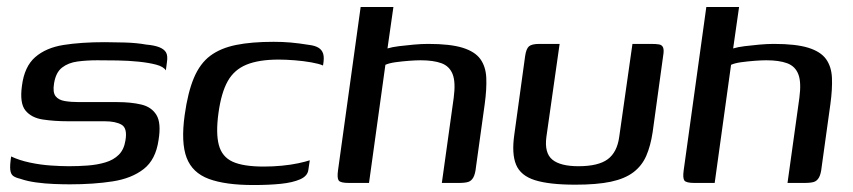

<svg xmlns="http://www.w3.org/2000/svg" viewBox="-20 -525 2449 551"><path d="M180 4Q161 4 135 3Q109 2 83.5 -1.5Q58 -5 38 -12Q25 -15 18 -20Q11 -25 9.5 -37.5Q8 -50 12 -76Q35 -65 65.5 -58.5Q96 -52 126 -50Q156 -48 178 -48Q205 -48 232 -50Q259 -52 282.5 -59Q306 -66 321 -81Q336 -96 340 -122Q346 -157 329 -167Q312 -177 280 -177H175Q136 -177 103 -182Q70 -187 53 -208Q36 -229 43 -279Q50 -334 81 -361Q112 -388 162.5 -396Q213 -404 281 -404Q305 -404 338.5 -403Q372 -402 400 -397Q423 -395 437 -389.5Q451 -384 456.5 -374.5Q462 -365 459 -346L456 -323Q449 -334 428 -339.5Q407 -345 378 -348Q349 -351 317.5 -351.5Q286 -352 259 -352Q229 -352 202.5 -348.5Q176 -345 158 -331Q140 -317 135 -285Q131 -260 139.5 -249Q148 -238 166 -235Q184 -232 207 -232H317Q356 -232 385.5 -225Q415 -218 429 -195Q443 -172 435 -123Q427 -67 392.5 -40Q358 -13 303.5 -4.5Q249 4 180 4Z M707 6Q627 6 579.5 -11.5Q532 -29 515.5 -72.5Q499 -116 510 -195Q519 -260 536.5 -301.5Q554 -343 583.5 -365Q613 -387 657.5 -396Q702 -405 765 -405Q791 -405 814 -403Q837 -401 868 -396Q884 -394 894 -388Q904 -382 907.5 -370.5Q911 -359 907 -337Q896 -342 873.5 -346Q851 -350 825.5 -352Q800 -354 780 -354Q723 -354 687.5 -339.5Q652 -325 633.5 -292Q615 -259 607 -201Q599 -143 608 -109Q617 -75 647.5 -61Q678 -47 737 -47Q763 -47 789 -49.5Q815 -52 836 -56.5Q857 -61 869 -65L865 -38Q863 -20 841.5 -10.5Q820 -1 786 2.5Q752 6 707 6Z M981 0Q957 0 952 -7Q947 -14 950 -36L1015 -505H1109L1092 -386Q1105 -390 1125 -392.5Q1145 -395 1167.5 -397Q1190 -399 1209 -399Q1272 -399 1307.5 -388Q1343 -377 1358.5 -355.5Q1374 -334 1375.5 -302Q1377 -270 1371 -226L1346 -46Q1344 -26 1338.5 -16Q1333 -6 1324 -3Q1315 0 1296 0H1248L1282 -244Q1288 -289 1279 -312Q1270 -335 1247 -343.5Q1224 -352 1187 -352Q1173 -352 1153.5 -350.5Q1134 -349 1115.5 -346.5Q1097 -344 1086 -339L1039 0Z M1586 -399 1548 -132Q1542 -86 1565 -67Q1588 -48 1640 -48Q1697 -48 1724 -68Q1751 -88 1757 -132L1795 -399Q1796 -399 1803.5 -399Q1811 -399 1820 -399Q1829 -399 1837 -399Q1845 -399 1848 -399Q1863 -399 1871.5 -397.5Q1880 -396 1883 -388.5Q1886 -381 1883 -364L1853 -146Q1847 -106 1834.5 -77.5Q1822 -49 1797.5 -30.5Q1773 -12 1733 -3.5Q1693 5 1631 5Q1556 5 1515 -8Q1474 -21 1461 -52.5Q1448 -84 1456 -139L1487 -364Q1490 -385 1498 -392Q1506 -399 1528 -399Q1543 -399 1557 -399Q1571 -399 1586 -399Z M1973 0Q1949 0 1944 -7Q1939 -14 1942 -36L2007 -505H2101L2084 -386Q2097 -390 2117 -392.5Q2137 -395 2159.5 -397Q2182 -399 2201 -399Q2264 -399 2299.5 -388Q2335 -377 2350.5 -355.5Q2366 -334 2367.5 -302Q2369 -270 2363 -226L2338 -46Q2336 -26 2330.5 -16Q2325 -6 2316 -3Q2307 0 2288 0H2240L2274 -244Q2280 -289 2271 -312Q2262 -335 2239 -343.5Q2216 -352 2179 -352Q2165 -352 2145.5 -350.5Q2126 -349 2107.5 -346.5Q2089 -344 2078 -339L2031 0Z"/></svg>

Font: Genos Thin Medium
Style: Italic
Weight: 500
Italic angle: -8°
Version: Version 1.010